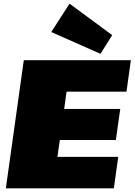

<svg xmlns="http://www.w3.org/2000/svg" viewBox="-20 -1029 735 1049"><path d="M237 -172H626L602 0H12L110 -700H695L671 -528H287L362 -660L318 -342L274 -434H637L613 -264H250L320 -356L275 -40ZM593 -837 529 -735 260 -854 360 -1009Z"/></svg>

Font: Pathway Extreme 28pt Black
Style: Italic
Weight: 900
Italic angle: -8°
Designer: Eduardo Rodriguez Tunni
Foundry: Eduardo Rodriguez Tunni
Version: Version 1.001;gftools[0.9.26]